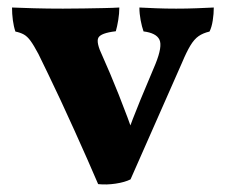

<svg xmlns="http://www.w3.org/2000/svg" viewBox="-20 -481 601 511"><path d="M241.2 9Q229 -20 212.5 -57Q196 -94 177.9 -134.4Q159.8 -174.8 141.7 -213.4Q123.6 -252 108.1 -284.1Q92.6 -316.2 82.4 -337Q70 -360.4 61.3 -372.3Q52.6 -384.2 43.3 -389.3Q34 -394.4 21 -397Q16.4 -410.6 14.2 -427.3Q12 -444 12 -461Q34.2 -460 70.4 -459Q106.6 -458 147.6 -458Q174 -458 202.8 -458.5Q231.6 -459 256.6 -459.5Q281.6 -460 297.6 -461Q297.6 -445.2 294.7 -427.5Q291.8 -409.8 288.2 -397.8Q248.4 -393.2 241.8 -380.6Q235.2 -368 253 -331.2Q262.4 -310.2 273.3 -284.5Q284.2 -258.8 296 -229.1Q307.8 -199.4 319.3 -168.6Q330.8 -137.8 341 -107H312Q334.4 -168.4 353.9 -215.6Q373.4 -262.8 393.8 -310.8Q412.8 -357.8 404.3 -375.5Q395.8 -393.2 362 -397.4Q357.6 -409.8 354.3 -427.2Q351 -444.6 351 -461Q370 -460 395.5 -459Q421 -458 448.8 -458Q476.6 -458 502.6 -459Q528.6 -460 549 -461Q549 -444.4 546.2 -426.4Q543.4 -408.4 537.6 -397Q520.4 -393 508.7 -384.9Q497 -376.8 486.8 -360Q476.6 -343.2 464.8 -315L327.4 -3.6Q312.4 4 287.9 7.7Q263.4 11.4 241.2 9Z"/></svg>

Font: Vollkorn
Style: Regular
Weight: 400
Designer: Friedrich Althausen
Foundry: Friedrich Althausen
Version: Version 4.104